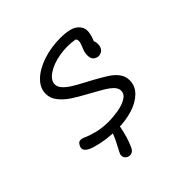

<svg xmlns="http://www.w3.org/2000/svg" viewBox="-173 -664 966 966"><g transform="rotate(-45 310.0 -181.0)"><path d="M85.5 -23.5Q73 -33 71.8 -44.2Q70.5 -55.5 80 -69.5Q87 -80 99 -80Q111 -80 125 -73Q146 -63 182 -53.8Q218 -44.5 263 -44.5Q297 -44.5 332.5 -50.5Q368 -56.5 393.2 -71.2Q418.5 -86 418.5 -110.5Q418.5 -128 403.5 -143.8Q388.5 -159.5 358 -177.5Q341.5 -187 333.5 -191.5Q325.5 -196 309.5 -205L290.5 -215.5Q242.5 -241.5 212 -261.8Q181.5 -282 160 -308.8Q138.5 -335.5 138.5 -368Q138.5 -409 173 -442.5Q207.5 -476 265.2 -495.2Q323 -514.5 388.5 -514.5Q458.5 -514.5 486.5 -492.2Q514.5 -470 511.8 -437.2Q509 -404.5 489.5 -368.5L478 -402Q489 -397 495.5 -386.8Q502 -376.5 502 -359.5Q502 -330.5 482.5 -319Q463 -307.5 443.2 -318Q423.5 -328.5 423.5 -354.5Q423.5 -369.5 426.8 -380.8Q430 -392 436.5 -407Q442 -420.5 444 -429Q446 -437.5 443.5 -447.5L438.5 -454.5Q384 -464 329.2 -454.5Q274.5 -445 239.5 -421.2Q204.5 -397.5 204.5 -369Q204.5 -350.5 220 -333.8Q235.5 -317 257.8 -303Q280 -289 319 -268.5Q326 -264.5 333.5 -260.8Q341 -257 348 -253L360 -246.5Q405.5 -221.5 430 -205Q454.5 -188.5 470.2 -167Q486 -145.5 486 -117Q486 -76.5 456 -47Q426 -17.5 376.5 -2.2Q327 13 269.5 13Q230 13 192 7.8Q154 2.5 125.5 -6Q97 -14.5 85.5 -23.5ZM286 16.5Q280 47.5 272.2 73.8Q264.5 100 251.5 129Q244 144.5 231.5 149.2Q219 154 206.5 148.5Q198.5 145 193.2 138Q188 131 187.8 121.2Q187.5 111.5 194.5 100Q210 71.5 221.5 47.8Q233 24 240.5 1.5Q245.5 -13 254.2 -18.2Q263 -23.5 272.5 -19.5Q282 -14.5 285.2 -5.8Q288.5 3 286 16.5Z"/></g></svg>

Font: Monaspace Radon Var
Style: Regular
Weight: 400
Designer: Riley Cran and the Lettermatic Team
Version: Version 1.000 (Monaspace Radon Var)